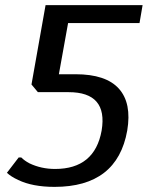

<svg xmlns="http://www.w3.org/2000/svg" viewBox="-20 -720 577 750"><path d="M193 10Q107 10 51 -17Q23 -30 7 -45L53 -105H63Q76 -92 95 -82Q141 -60 195 -60Q350 -60 377 -210Q402 -360 248 -360H128L103 -390L158 -700H537L525 -630H246L210 -430H275Q394 -430 444.5 -373.5Q495 -317 477 -210Q438 10 193 10Z"/></svg>

Font: Scada
Style: Italic
Weight: 400
Italic angle: -10°
Designer: Jovanny Lemonad
Foundry: Jovanny Lemonad
Version: Version 4.100;PS 004.100;hotconv 1.0.88;makeotf.lib2.5.64775